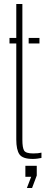

<svg xmlns="http://www.w3.org/2000/svg" viewBox="-20 -790 233 961"><path d="M27.5 -572.5V-600H61.5V-770H92V-90.5Q92 -50.5 100.8 -36.2Q109.5 -22 146 -22Q161.5 -22 169.2 -23Q177 -24 187.5 -26V0.5Q178 2.5 166.8 4Q155.5 5.5 144 5.5Q93.5 5.5 77.5 -17.2Q61.5 -40 61.5 -92V-572.5ZM123.5 -572.5V-600H177.5V-572.5ZM114.5 151 136 95H107V40H164V88.5L140.5 151Z"/></svg>

Font: Big Shoulders Stencil Display ExtraLight
Style: Regular
Weight: 250
Designer: Patric King
Foundry: XO Type Co
Version: Version 2.001